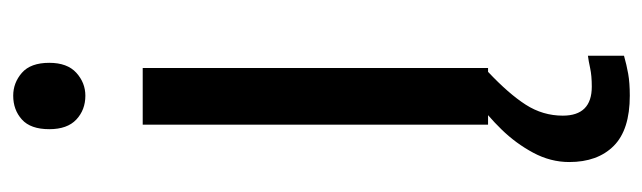

<svg xmlns="http://www.w3.org/2000/svg" viewBox="-370 -408 997 298"><g transform="rotate(-90 129.0 -258.5)"><path d="M130 -737Q150 -737 165.5 -723.5Q181 -710 181 -681Q181 -653 165.5 -639Q150 -625 130 -625Q108 -625 93 -639Q78 -653 78 -681Q78 -710 93 -723.5Q108 -737 130 -737ZM173 -536V0H85V-536ZM99 116Q99 161 144 161Q161 161 172.5 158.5Q184 156 192 155V211Q178 215 164 217.5Q150 220 130 220Q77 220 52 195Q27 170 27 126Q27 97 41.5 70Q56 43 77.5 21Q99 -1 119 -15L167 0Q133 32 116 58.5Q99 85 99 116Z"/></g></svg>

Font: Go Noto Kurrent-Regular
Style: Regular
Weight: 400
Designer: Monotype Design Team
Foundry: Monotype Imaging Inc.
Version: Version 2.012; ttfautohint (v1.8.4.7-5d5b)